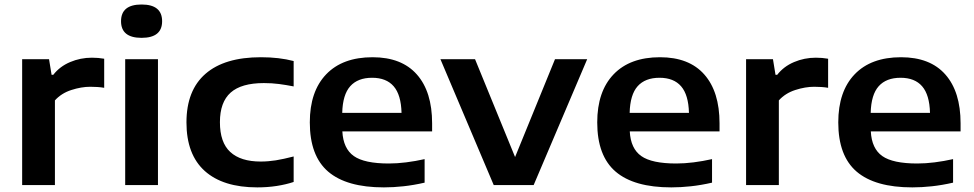

<svg xmlns="http://www.w3.org/2000/svg" viewBox="-20 -802 4222 832"><path d="M76 0V-545.5H192.5L203.5 -478H211Q239 -514 283.8 -533Q328.5 -552 378.5 -552Q406 -552 431.5 -547.5V-421.5Q417.5 -424 401.8 -425Q386 -426 371 -426Q332.5 -426 289.2 -412Q246 -398 218 -367V0Z M522.5 0V-545.5H664.5V0ZM593.5 -638Q504.5 -638 504.5 -710Q504.5 -782.5 593.5 -782.5Q682.5 -782.5 682.5 -710Q682.5 -638 593.5 -638Z M1095 10Q946.5 10 867.2 -61.2Q788 -132.5 788 -271.5Q788 -410.5 870.5 -482.2Q953 -554 1110.5 -554Q1190 -554 1252.5 -537.5V-427.5Q1219.5 -434 1188.8 -438Q1158 -442 1123.5 -442Q1026 -442 979.5 -400.8Q933 -359.5 933 -272.5Q933 -184.5 978 -143.2Q1023 -102 1109.5 -102Q1142 -102 1175 -107.2Q1208 -112.5 1252.5 -124V-13.5Q1219.5 -2.5 1179.2 3.8Q1139 10 1095 10Z M1643.5 10Q1482 10 1402.2 -58.2Q1322.5 -126.5 1322.5 -271.5Q1322.5 -406 1393.5 -480Q1464.5 -554 1594.5 -554Q1720.5 -554 1786.5 -479.2Q1852.5 -404.5 1852.5 -267.5V-232.5H1463.5Q1467.5 -158 1513.2 -125.8Q1559 -93.5 1665 -93.5Q1700.5 -93.5 1740.2 -98.5Q1780 -103.5 1820 -112.5V-10.5Q1772 0.5 1728.2 5.2Q1684.5 10 1643.5 10ZM1592.5 -465Q1530.5 -465 1497.8 -428.5Q1465 -392 1463 -313H1720Q1718 -391 1686 -428Q1654 -465 1592.5 -465Z M2119.5 0 1888.5 -545.5H2038.5L2212 -121.5L2385 -545.5H2524.5L2292.5 0Z M2889 10Q2727.5 10 2647.8 -58.2Q2568 -126.5 2568 -271.5Q2568 -406 2639 -480Q2710 -554 2840 -554Q2966 -554 3032 -479.2Q3098 -404.5 3098 -267.5V-232.5H2709Q2713 -158 2758.8 -125.8Q2804.5 -93.5 2910.5 -93.5Q2946 -93.5 2985.8 -98.5Q3025.5 -103.5 3065.5 -112.5V-10.5Q3017.5 0.5 2973.8 5.2Q2930 10 2889 10ZM2838 -465Q2776 -465 2743.2 -428.5Q2710.5 -392 2708.5 -313H2965.5Q2963.5 -391 2931.5 -428Q2899.5 -465 2838 -465Z M3213 0V-545.5H3329.5L3340.5 -478H3348Q3376 -514 3420.8 -533Q3465.5 -552 3515.5 -552Q3543 -552 3568.5 -547.5V-421.5Q3554.5 -424 3538.8 -425Q3523 -426 3508 -426Q3469.5 -426 3426.2 -412Q3383 -398 3355 -367V0Z M3933.5 10Q3772 10 3692.2 -58.2Q3612.5 -126.5 3612.5 -271.5Q3612.5 -406 3683.5 -480Q3754.5 -554 3884.5 -554Q4010.5 -554 4076.5 -479.2Q4142.5 -404.5 4142.5 -267.5V-232.5H3753.5Q3757.5 -158 3803.2 -125.8Q3849 -93.5 3955 -93.5Q3990.5 -93.5 4030.2 -98.5Q4070 -103.5 4110 -112.5V-10.5Q4062 0.5 4018.2 5.2Q3974.5 10 3933.5 10ZM3882.5 -465Q3820.5 -465 3787.8 -428.5Q3755 -392 3753 -313H4010Q4008 -391 3976 -428Q3944 -465 3882.5 -465Z"/></svg>

Font: Encode Sans Expanded Expanded SemiBold
Style: Regular
Weight: 600
Width: 7
Designer: Multiple Designers
Foundry: Impallari Type
Version: Version 3.000; ttfautohint (v1.8.3) -l 8 -r 50 -G 200 -x 14 